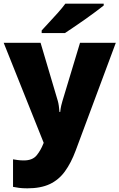

<svg xmlns="http://www.w3.org/2000/svg" viewBox="-21 -786 651 1046"><path d="M-1 -553H200L294 -236Q297 -226 299.5 -209Q302 -192 303 -176H307Q309 -196 312.5 -210.5Q316 -225 319 -235L415 -553H610L391 35Q366 102 332.5 148Q299 194 250 217Q201 240 128 240Q102 240 83 237.5Q64 235 50 232V82Q61 84 76.5 86Q92 88 109 88Q156 88 178.5 60.5Q201 33 215 -3L217 -8ZM544 -756Q526 -742 499 -721.5Q472 -701 441 -679.5Q410 -658 381.5 -638.5Q353 -619 333 -606H206V-620Q223 -639 247 -664.5Q271 -690 295 -717Q319 -744 335 -766H544Z"/></svg>

Font: Noto Kufi Arabic Black
Style: Regular
Weight: 900
Designer: Monotype Design Team, David Williams, Khaled Hosny
Foundry: Google LLC
Version: Version 2.109; ttfautohint (v1.8.4.7-5d5b)